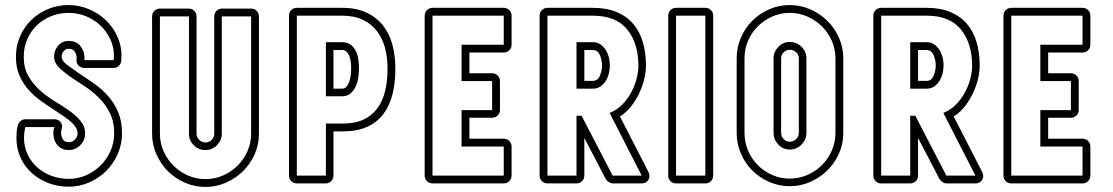

<svg xmlns="http://www.w3.org/2000/svg" viewBox="-20 -726 4404 760"><path d="M252 -706Q292 -706 330 -690.5Q368 -675 397 -648Q426 -621 443.5 -584Q461 -547 461 -505L460 -488Q460 -475 451 -466Q442 -457 430 -457H314Q300 -457 290.5 -467Q281 -477 283 -491Q285 -507 277 -520Q269 -533 252 -533Q240 -533 232 -523.5Q224 -514 224 -502Q224 -485 246.5 -468.5Q269 -452 298 -432Q326 -414 355.5 -393Q385 -372 409 -344.5Q433 -317 448 -281.5Q463 -246 463 -198Q463 -155 446 -116.5Q429 -78 400.5 -49.5Q372 -21 333.5 -4Q295 13 252 13Q210 13 172.5 -1Q135 -15 106.5 -40.5Q78 -66 61.5 -101.5Q45 -137 45 -181Q45 -192 46 -203.5Q47 -215 50 -228Q52 -238 60.5 -246Q69 -254 80 -254H195Q211 -254 220 -242.5Q229 -231 224 -215Q219 -197 226 -180Q233 -163 252 -163Q266 -163 276.5 -173.5Q287 -184 287 -198Q287 -211 279.5 -222.5Q272 -234 260 -244.5Q248 -255 232 -266Q216 -277 199 -288Q171 -306 143.5 -325.5Q116 -345 93.5 -370Q71 -395 57 -427Q43 -459 43 -501Q43 -545 59.5 -582.5Q76 -620 104.5 -647.5Q133 -675 171 -690.5Q209 -706 252 -706ZM252 -675Q215 -675 182.5 -662Q150 -649 126 -626Q102 -603 88 -571Q74 -539 74 -501Q74 -457 92 -425.5Q110 -394 137 -369.5Q164 -345 195.5 -326Q227 -307 254 -288Q281 -269 299 -247.5Q317 -226 317 -198Q317 -171 298 -151.5Q279 -132 252 -132Q233 -132 220 -140.5Q207 -149 200 -162Q193 -175 191.5 -191Q190 -207 195 -223H80Q75 -200 75 -181Q75 -144 89.5 -114Q104 -84 128.5 -62.5Q153 -41 185 -29.5Q217 -18 252 -18Q289 -18 321.5 -32.5Q354 -47 378.5 -71.5Q403 -96 417.5 -128.5Q432 -161 432 -198Q432 -245 414.5 -279.5Q397 -314 370.5 -340Q344 -366 313 -386Q282 -406 255.5 -424.5Q229 -443 211.5 -461Q194 -479 194 -502Q194 -526 210 -545Q226 -564 252 -564Q284 -564 300.5 -540.5Q317 -517 314 -488H430L431 -505Q431 -541 416 -572Q401 -603 376.5 -626Q352 -649 319.5 -662Q287 -675 252 -675Z M974 -692Q987 -692 996 -683Q1005 -674 1005 -661V-197Q1005 -154 988 -115.5Q971 -77 942 -48.5Q913 -20 874.5 -3Q836 14 793 14Q750 14 711.5 -3Q673 -20 644.5 -48.5Q616 -77 599 -115.5Q582 -154 582 -197V-661Q582 -674 591 -683Q600 -692 613 -692H728Q740 -692 749 -683Q758 -674 758 -661V-197Q758 -183 768.5 -172.5Q779 -162 793 -162Q808 -162 818 -172.5Q828 -183 828 -197V-661Q828 -674 837 -683Q846 -692 858 -692ZM858 -661V-197Q858 -171 839 -151.5Q820 -132 793 -132Q766 -132 747 -151Q728 -170 728 -197V-661H613V-197Q613 -160 627.5 -127.5Q642 -95 666.5 -70.5Q691 -46 723.5 -31.5Q756 -17 793 -17Q830 -17 863 -31.5Q896 -46 920.5 -70.5Q945 -95 959.5 -127.5Q974 -160 974 -197V-661Z M1334 -695Q1391 -695 1431 -676Q1471 -657 1496.5 -624.5Q1522 -592 1533.5 -548Q1545 -504 1545 -454Q1545 -398 1533.5 -352.5Q1522 -307 1497.5 -274.5Q1473 -242 1433.5 -224Q1394 -206 1338 -206H1300V-31Q1300 -18 1291 -9Q1282 0 1270 0H1155Q1142 0 1133 -9Q1124 -18 1124 -31V-664Q1124 -677 1133 -686Q1142 -695 1155 -695ZM1300 -375H1334Q1345 -375 1352 -383.5Q1359 -392 1363 -404Q1367 -416 1368.5 -430Q1370 -444 1370 -456Q1370 -468 1368.5 -480.5Q1367 -493 1363 -503.5Q1359 -514 1352 -521Q1345 -528 1334 -528H1300ZM1270 -559H1334Q1355 -559 1368 -549Q1381 -539 1388.5 -524Q1396 -509 1398.5 -490.5Q1401 -472 1401 -456Q1401 -440 1398.5 -421Q1396 -402 1388.5 -385Q1381 -368 1368 -356.5Q1355 -345 1334 -345H1270ZM1155 -664V-31H1270V-237H1338Q1386 -237 1419.5 -253Q1453 -269 1474 -297.5Q1495 -326 1504.5 -366Q1514 -406 1514 -454Q1514 -498 1504 -536Q1494 -574 1472.5 -602.5Q1451 -631 1416.5 -647.5Q1382 -664 1334 -664Z M1692 0Q1679 0 1670 -9Q1661 -18 1661 -31V-664Q1661 -677 1670 -686Q1679 -695 1692 -695H1974Q1987 -695 1996 -686Q2005 -677 2005 -664V-549Q2005 -536 1996 -527Q1987 -518 1974 -518H1838V-436H1928Q1941 -436 1950 -427Q1959 -418 1959 -405V-290Q1959 -278 1950 -269Q1941 -260 1928 -260H1838V-177H1974Q1987 -177 1996 -168Q2005 -159 2005 -146V-31Q2005 -18 1996 -9Q1987 0 1974 0ZM1974 -31V-146H1807V-290H1928V-405H1807V-549H1974V-664H1692V-31Z M2293 -180V-31Q2293 -18 2284 -9Q2275 0 2262 0H2147Q2134 0 2125 -9Q2116 -18 2116 -31V-664Q2116 -677 2125 -686Q2134 -695 2147 -695H2327Q2381 -695 2420.5 -678.5Q2460 -662 2486 -632Q2512 -602 2524.5 -559.5Q2537 -517 2537 -465Q2537 -444 2531 -417Q2525 -390 2512.5 -362Q2500 -334 2480.5 -308Q2461 -282 2434 -265L2547 -45Q2555 -28 2546.5 -14Q2538 0 2520 0H2405Q2398 0 2389.5 -5.5Q2381 -11 2378 -17ZM2293 -406H2327Q2346 -406 2354.5 -426Q2363 -446 2363 -467Q2363 -488 2354.5 -508Q2346 -528 2327 -528H2293ZM2262 -559H2327Q2344 -559 2356.5 -550.5Q2369 -542 2377.5 -528.5Q2386 -515 2390 -499Q2394 -483 2394 -467Q2394 -451 2390 -435Q2386 -419 2377.5 -405.5Q2369 -392 2356.5 -383.5Q2344 -375 2327 -375H2262ZM2405 -31H2520L2393 -279Q2423 -291 2444.5 -313.5Q2466 -336 2480 -363Q2494 -390 2500.5 -417Q2507 -444 2507 -465Q2507 -555 2462.5 -609.5Q2418 -664 2327 -664H2147V-31H2262V-268H2282Z M2656 0Q2643 0 2634 -9Q2625 -18 2625 -31V-664Q2625 -677 2634 -686Q2643 -695 2656 -695H2772Q2785 -695 2794 -686Q2803 -677 2803 -664V-31Q2803 -18 2794 -9Q2785 0 2772 0ZM2772 -31V-664H2656V-31Z M3106 -706Q3149 -706 3187.5 -689Q3226 -672 3255 -643.5Q3284 -615 3301 -576.5Q3318 -538 3318 -495V-200Q3318 -157 3301 -118.5Q3284 -80 3255 -51.5Q3226 -23 3187.5 -6Q3149 11 3106 11Q3063 11 3024.5 -6Q2986 -23 2957.5 -51.5Q2929 -80 2912.5 -118.5Q2896 -157 2896 -200V-495Q2896 -538 2912.5 -576.5Q2929 -615 2957.5 -643.5Q2986 -672 3024.5 -689Q3063 -706 3106 -706ZM3142 -495Q3142 -509 3131.5 -519Q3121 -529 3106 -529Q3092 -529 3082 -519Q3072 -509 3072 -495V-200Q3072 -186 3082 -175.5Q3092 -165 3106 -165Q3121 -165 3131.5 -175.5Q3142 -186 3142 -200ZM3172 -200Q3172 -173 3152.5 -153.5Q3133 -134 3106 -134Q3079 -134 3060.5 -154Q3042 -174 3042 -200V-495Q3042 -521 3061 -540.5Q3080 -560 3106 -560Q3133 -560 3152.5 -541Q3172 -522 3172 -495ZM3106 -675Q3069 -675 3036.5 -660.5Q3004 -646 2979.5 -621.5Q2955 -597 2941 -564.5Q2927 -532 2927 -495V-200Q2927 -163 2941 -130Q2955 -97 2979.5 -72.5Q3004 -48 3036.5 -33.5Q3069 -19 3106 -19Q3143 -19 3176 -33.5Q3209 -48 3233.5 -72.5Q3258 -97 3272.5 -130Q3287 -163 3287 -200V-495Q3287 -532 3272.5 -564.5Q3258 -597 3233.5 -621.5Q3209 -646 3176 -660.5Q3143 -675 3106 -675Z M3614 -180V-31Q3614 -18 3605 -9Q3596 0 3583 0H3468Q3455 0 3446 -9Q3437 -18 3437 -31V-664Q3437 -677 3446 -686Q3455 -695 3468 -695H3648Q3702 -695 3741.5 -678.5Q3781 -662 3807 -632Q3833 -602 3845.5 -559.5Q3858 -517 3858 -465Q3858 -444 3852 -417Q3846 -390 3833.5 -362Q3821 -334 3801.5 -308Q3782 -282 3755 -265L3868 -45Q3876 -28 3867.5 -14Q3859 0 3841 0H3726Q3719 0 3710.5 -5.5Q3702 -11 3699 -17ZM3614 -406H3648Q3667 -406 3675.5 -426Q3684 -446 3684 -467Q3684 -488 3675.5 -508Q3667 -528 3648 -528H3614ZM3583 -559H3648Q3665 -559 3677.5 -550.5Q3690 -542 3698.5 -528.5Q3707 -515 3711 -499Q3715 -483 3715 -467Q3715 -451 3711 -435Q3707 -419 3698.5 -405.5Q3690 -392 3677.5 -383.5Q3665 -375 3648 -375H3583ZM3726 -31H3841L3714 -279Q3744 -291 3765.5 -313.5Q3787 -336 3801 -363Q3815 -390 3821.5 -417Q3828 -444 3828 -465Q3828 -555 3783.5 -609.5Q3739 -664 3648 -664H3468V-31H3583V-268H3603Z M3983 0Q3970 0 3961 -9Q3952 -18 3952 -31V-664Q3952 -677 3961 -686Q3970 -695 3983 -695H4265Q4278 -695 4287 -686Q4296 -677 4296 -664V-549Q4296 -536 4287 -527Q4278 -518 4265 -518H4129V-436H4219Q4232 -436 4241 -427Q4250 -418 4250 -405V-290Q4250 -278 4241 -269Q4232 -260 4219 -260H4129V-177H4265Q4278 -177 4287 -168Q4296 -159 4296 -146V-31Q4296 -18 4287 -9Q4278 0 4265 0ZM4265 -31V-146H4098V-290H4219V-405H4098V-549H4265V-664H3983V-31Z"/></svg>

Font: Lichte PostBus
Style: Regular
Weight: 400
Designer: Peter Wiegel
Version: Version 1.001